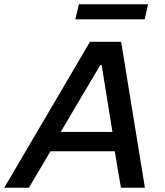

<svg xmlns="http://www.w3.org/2000/svg" viewBox="-49 -885 777 905"><path d="M-29 0 375 -688H522L634 0H521L492 -172H189L87 0ZM237 -263H481L430 -579H424ZM306 -794 323 -865H649L633 -794Z"/></svg>

Font: Saira Medium
Style: Italic
Weight: 500
Italic angle: -12°
Designer: Hector Gatti with collaboration of the Omnibus-Type team
Foundry: Omnibus-Type
Version: Version 1.100; ttfautohint (v1.8.3)